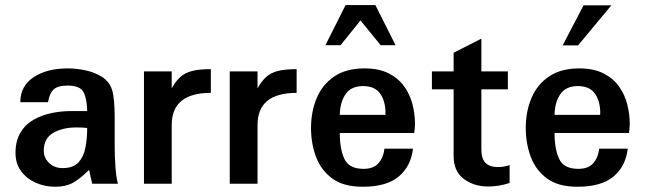

<svg xmlns="http://www.w3.org/2000/svg" viewBox="-20 -711 2496 743"><path d="M193.4 11.7Q153.3 11.7 118.2 -3.9Q83 -19.5 61.5 -48.8Q40 -78.1 40 -119.1Q40 -166 59.1 -197.8Q78.1 -229.5 109.9 -247.6Q141.6 -265.6 179.2 -273.4Q216.8 -281.2 253.9 -281.2H317.4Q316.4 -329.1 303.2 -354.5Q290 -379.9 241.2 -379.9Q203.1 -379.9 187 -364.3Q170.9 -348.6 166 -315.4H58.6Q58.6 -377.9 109.9 -412.1Q161.1 -446.3 242.2 -446.3Q274.4 -446.3 310.1 -439Q345.7 -431.6 374.5 -413.6Q403.3 -395.5 414.1 -362.3Q418.9 -345.7 421.4 -317.9Q423.8 -290 423.8 -255.9V-147.5Q423.8 -105.5 426.8 -64.5Q429.7 -23.4 436.5 0H336.9Q334 -10.7 330.6 -26.4Q327.1 -42 325.2 -53.7Q288.1 -17.6 260.7 -2.9Q233.4 11.7 193.4 11.7ZM221.7 -60.5Q263.7 -60.5 283.7 -82.5Q303.7 -104.5 310.5 -139.6Q317.4 -174.8 317.4 -215.8Q300.8 -217.8 275.4 -217.8Q222.7 -217.8 186 -196.8Q149.4 -175.8 149.4 -127.9Q149.4 -99.6 170.4 -80.1Q191.4 -60.5 221.7 -60.5Z M537.1 0V-434.6H644.5V-369.1Q659.2 -395.5 676.8 -412.1Q694.3 -428.7 722.2 -436Q750 -443.4 795.9 -443.4V-351.6Q644.5 -351.6 644.5 -227.5V0Z M869.1 0V-434.6H976.6V-369.1Q991.2 -395.5 1008.8 -412.1Q1026.4 -428.7 1054.2 -436Q1082 -443.4 1127.9 -443.4V-351.6Q976.6 -351.6 976.6 -227.5V0Z M1383.8 11.7Q1309.6 11.7 1266.1 -20Q1222.7 -51.8 1203.1 -103.5Q1183.6 -155.3 1183.6 -215.8Q1183.6 -279.3 1205.6 -331.5Q1227.5 -383.8 1273.4 -415Q1319.3 -446.3 1390.6 -446.3Q1446.3 -446.3 1483.9 -427.2Q1521.5 -408.2 1543.9 -377Q1566.4 -345.7 1576.2 -307.6Q1585.9 -269.5 1585.9 -231.4Q1585.9 -222.7 1585 -213.9Q1584 -205.1 1583 -196.3H1294.9Q1294.9 -133.8 1313 -95.7Q1331.1 -57.6 1386.7 -57.6Q1425.8 -57.6 1444.8 -79.6Q1463.9 -101.6 1467.8 -135.7H1578.1Q1570.3 -67.4 1522.9 -27.8Q1475.6 11.7 1383.8 11.7ZM1294.9 -266.6H1471.7Q1471.7 -276.4 1471.7 -283.2Q1468.8 -327.1 1448.2 -352.5Q1427.7 -377.9 1384.8 -377.9Q1338.9 -377.9 1317.4 -346.7Q1295.9 -315.4 1294.9 -266.6ZM1239.3 -536.1 1317.4 -691.4H1432.6L1510.7 -536.1H1453.1L1375 -631.8L1297.9 -536.1Z M1868.2 10.7Q1814.5 10.7 1774.9 -18.6Q1735.4 -47.9 1735.4 -107.4V-365.2H1651.4V-434.6H1735.4V-506.8L1842.8 -561.5V-434.6H1945.3V-365.2H1842.8V-132.8Q1842.8 -96.7 1858.9 -80.6Q1875 -64.5 1906.2 -64.5Q1931.6 -64.5 1952.1 -72.3V-2.9Q1911.1 10.7 1868.2 10.7Z M2214.8 11.7Q2140.6 11.7 2097.2 -20Q2053.7 -51.8 2034.2 -103.5Q2014.6 -155.3 2014.6 -215.8Q2014.6 -279.3 2036.6 -331.5Q2058.6 -383.8 2104.5 -415Q2150.4 -446.3 2221.7 -446.3Q2277.3 -446.3 2314.9 -427.2Q2352.5 -408.2 2375 -377Q2397.5 -345.7 2407.2 -307.6Q2417 -269.5 2417 -231.4Q2417 -222.7 2416 -213.9Q2415 -205.1 2414.1 -196.3H2126Q2126 -133.8 2144 -95.7Q2162.1 -57.6 2217.8 -57.6Q2256.8 -57.6 2275.9 -79.6Q2294.9 -101.6 2298.8 -135.7H2409.2Q2401.4 -67.4 2354 -27.8Q2306.6 11.7 2214.8 11.7ZM2126 -266.6H2302.7Q2302.7 -276.4 2302.7 -283.2Q2299.8 -327.1 2279.3 -352.5Q2258.8 -377.9 2215.8 -377.9Q2169.9 -377.9 2148.4 -346.7Q2127 -315.4 2126 -266.6ZM2157.2 -535.2 2238.3 -690.4H2345.7L2216.8 -535.2Z"/></svg>

Font: Padauk
Style: Bold
Weight: 700
Designer: Debbi Hosken, Becca Hirsbrunner Spalinger
Foundry: SIL International
Version: Version 5.003